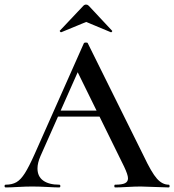

<svg xmlns="http://www.w3.org/2000/svg" viewBox="-27 -820 762 840"><path d="M231 -336H437L444 -310H216ZM711 0Q692 0 650 -2Q608 -4 589 -4Q564 -4 530 -2Q496 0 477 0Q473 0 473 -6Q473 -12 477 -12Q507 -12 520 -18.5Q533 -25 533 -40Q533 -55 516 -91L307 -516L348 -583L150 -137Q137 -107 137 -83Q137 -48 162 -30Q187 -12 232 -12Q237 -12 237 -6Q237 0 232 0Q214 0 180 -2Q142 -4 114 -4Q87 -4 51 -2Q19 0 -2 0Q-7 0 -7 -6Q-7 -12 -2 -12Q26 -12 45 -23Q64 -34 82 -62.5Q100 -91 125 -147L340 -631Q342 -634 349 -634Q356 -634 357 -631L602 -137Q636 -65 659.5 -38.5Q683 -12 711 -12Q715 -12 715 -6Q715 0 711 0ZM350 -800Q356 -800 361 -795L463 -686Q464 -686 464 -684Q464 -682 461.5 -680Q459 -678 458 -679L350 -724L241 -679Q239 -678 236 -681.5Q233 -685 235 -686L338 -795Q343 -800 350 -800Z"/></svg>

Font: Cormorant Unicase SemiBold
Style: Regular
Weight: 600
Designer: Christian Thalmann (Catharsis Fonts)
Foundry: Catharsis Fonts
Version: Version 4.000